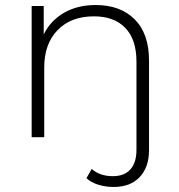

<svg xmlns="http://www.w3.org/2000/svg" viewBox="-20 -546 713 764"><path d="M361 -526Q459 -526 516 -469Q573 -412 573 -305V52Q573 119 536 158.5Q499 198 432 198Q400 198 371 189Q342 180 324 163L345 126Q377 155 429 155Q475 155 499 128Q523 101 523 50V-301Q523 -389 478.5 -435Q434 -481 354 -481Q262 -481 209 -426Q156 -371 156 -278V0H106V-522H154V-409Q181 -464 234.5 -495Q288 -526 361 -526Z"/></svg>

Font: Hilab Light
Style: Regular
Weight: 300
Designer: Cristianderson Lima
Foundry: Cristianderson
Version: Version 1.0